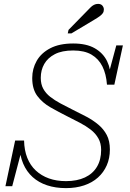

<svg xmlns="http://www.w3.org/2000/svg" viewBox="-20 -952 669 989"><path d="M320 17Q266 17 222.5 2.5Q179 -12 148 -40Q117 -68 99.5 -109Q82 -150 80 -201Q86 -197 88.5 -194Q91 -191 92 -187Q93 -183 91 -176L43 7H8L58 -228H104Q105 -178 120.5 -139Q136 -100 164.5 -73.5Q193 -47 232 -33Q271 -19 320 -19Q377 -19 417.5 -38Q458 -57 479.5 -93Q501 -129 501 -180Q501 -214 486.5 -239.5Q472 -265 447.5 -284Q423 -303 392.5 -319Q362 -335 330 -351Q282 -375 240 -399Q198 -423 172 -458Q146 -493 146 -550Q146 -598 169 -638.5Q192 -679 239 -703.5Q286 -728 357 -728Q425 -728 468 -703.5Q511 -679 531.5 -637Q552 -595 550 -542Q546 -547 543.5 -552Q541 -557 540 -562Q539 -567 540 -573L579 -718H613L569 -516H531Q527 -571 507.5 -610Q488 -649 451.5 -670.5Q415 -692 357 -692Q299 -692 262.5 -673Q226 -654 208 -622.5Q190 -591 190 -551Q190 -518 203 -494.5Q216 -471 239 -453Q262 -435 292 -419Q322 -403 356 -386Q391 -369 425 -351Q459 -333 486.5 -310Q514 -287 530 -256.5Q546 -226 546 -182Q546 -137 530 -100.5Q514 -64 484.5 -37.5Q455 -11 413 3Q371 17 320 17ZM423 -890Q436 -903 445 -912.5Q454 -922 464 -927Q474 -932 485 -932Q500 -932 507.5 -923Q515 -914 515 -903Q515 -892 509.5 -884Q504 -876 493 -868Q482 -860 465 -850L348 -780H329L333 -798Z"/></svg>

Font: Roboto Serif Thin
Style: Italic
Weight: 250
Italic angle: -10°
Version: Version 1.007